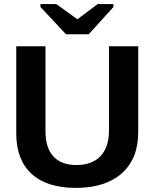

<svg xmlns="http://www.w3.org/2000/svg" viewBox="-20 -916 762 946"><path d="M353 9.8Q210.9 9.8 135.5 -59.6Q60.1 -128.9 60.1 -257.8V-688H204.1V-269Q204.1 -187.5 242.9 -145.3Q281.7 -103 356.9 -103Q434.1 -103 475.6 -147.2Q517.1 -191.4 517.1 -273.9V-688H661.1V-265.1Q661.1 -134.3 580.3 -62.3Q499.5 9.8 353 9.8ZM417 -747.1H305.2L179.2 -881.8V-896H257.3L360.4 -821.8H362.3L461.4 -896H539.1V-881.8Z"/></svg>

Font: Liberation Sans
Style: Bold
Weight: 700
Designer: Steve Matteson
Foundry: Ascender Corporation
Version: Version 2.1.5